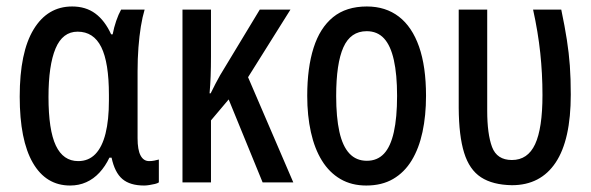

<svg xmlns="http://www.w3.org/2000/svg" viewBox="-20 -569 1844 599"><path d="M224.1 -66.4Q256.3 -66.4 277.6 -88.4Q298.8 -110.4 309.3 -152.6Q319.8 -194.8 319.8 -255.4V-272.9Q319.8 -374 295.9 -422.1Q272 -470.2 222.2 -470.2Q175.3 -470.2 153.3 -417.7Q131.3 -365.2 131.3 -266.6Q131.3 -163.1 154.3 -114.7Q177.2 -66.4 224.1 -66.4ZM198.7 9.8Q123.5 9.8 82.5 -61Q41.5 -131.8 41.5 -267.6Q41.5 -406.2 85 -477.5Q128.4 -548.8 205.1 -548.8Q247.6 -548.8 277.3 -526.9Q307.1 -504.9 326.7 -461.9H331.5Q335.4 -482.9 342.5 -503.7Q349.6 -524.4 357.9 -539.1H431.2Q424.3 -516.1 419.4 -486.1Q414.6 -456.1 411.9 -420.9Q409.2 -385.7 409.2 -346.7V-137.7Q409.2 -101.6 418.5 -84Q427.7 -66.4 445.3 -66.4Q453.6 -66.4 461.2 -67.9Q468.8 -69.3 475.6 -71.3V0Q471.7 2.9 463.4 4.9Q455.1 6.8 446 8.3Q437 9.8 429.7 9.8Q385.7 9.8 361.8 -10.5Q337.9 -30.8 328.1 -77.1H321.3Q308.6 -50.3 290.3 -30.5Q272 -10.7 249 -0.5Q226.1 9.8 198.7 9.8Z M886.2 -539.1 753.9 -328.1 895 0H799.3L693.4 -258.8L638.2 -193.4V0H549.3V-539.1H638.2V-392.1Q638.2 -360.8 637.2 -332.5Q636.2 -304.2 633.8 -277.8H637.2Q644.5 -293 652.1 -307.4Q659.7 -321.8 666.5 -334L790.5 -539.1Z M1309.1 -270Q1309.1 -208.5 1298.1 -157.2Q1287.1 -106 1264.4 -68.6Q1241.7 -31.2 1206.5 -10.7Q1171.4 9.8 1122.6 9.8Q1076.7 9.8 1042 -10.5Q1007.3 -30.8 984.4 -67.9Q961.4 -105 950 -156.5Q938.5 -208 938.5 -270Q938.5 -357.4 958.3 -419.7Q978 -481.9 1019 -515.4Q1060.1 -548.8 1124.5 -548.8Q1183.1 -548.8 1224.4 -517.1Q1265.6 -485.4 1287.4 -423.3Q1309.1 -361.3 1309.1 -270ZM1028.8 -269.5Q1028.8 -203.1 1038.8 -158Q1048.8 -112.8 1070.1 -90.1Q1091.3 -67.4 1124.5 -67.4Q1157.2 -67.4 1178 -89.6Q1198.7 -111.8 1208.7 -157Q1218.8 -202.1 1218.8 -270Q1218.8 -336.9 1208.7 -381.8Q1198.7 -426.8 1178 -449.2Q1157.2 -471.7 1124 -471.7Q1073.7 -471.7 1051.3 -421.4Q1028.8 -371.1 1028.8 -269.5Z M1577.1 8.8Q1517.1 7.8 1480.7 -15.9Q1444.3 -39.6 1428 -92.3Q1411.6 -145 1411.1 -231.9V-539.1H1500V-223.6Q1500 -150.9 1515.1 -110.4Q1530.3 -69.8 1577.1 -69.8Q1626.5 -69.8 1649.4 -119.1Q1672.4 -168.5 1672.4 -272.5Q1672.4 -339.4 1665.5 -403.8Q1658.7 -468.3 1643.1 -539.1H1731Q1742.2 -485.8 1748.5 -444.8Q1754.9 -403.8 1757.8 -364Q1760.7 -324.2 1760.7 -273.9Q1760.7 -132.8 1713.6 -62Q1666.5 8.8 1577.1 8.8Z"/></svg>

Font: Open Sans Condensed Medium
Style: Regular
Weight: 500
Width: 3
Designer: Monotype Design Team
Foundry: Monotype Imaging Inc.
Version: Version 3.000